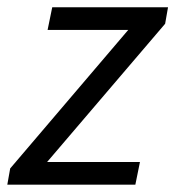

<svg xmlns="http://www.w3.org/2000/svg" viewBox="-30 -506 480 526"><path d="M-10 0 -2.1 -44.5 321.3 -424H100.4L113.1 -486.1H430.3L422.4 -440.9L99 -62.1H353.4L340.8 0Z"/></svg>

Font: Source Sans Variable
Style: Italic
Weight: 200
Italic angle: -11°
Designer: Paul D. Hunt
Foundry: Adobe Systems Incorporated
Version: Version 3.006;hotconv 1.0.111;makeotfexe 2.5.65597